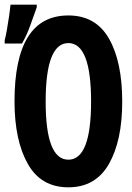

<svg xmlns="http://www.w3.org/2000/svg" viewBox="-42 -792 562 820"><path d="M52 -606Q73 -643 87.5 -684Q102 -725 115 -761V-772H3Q2 -759 -2.5 -727.5Q-7 -696 -12.5 -665Q-18 -634 -22 -620V-606ZM480 -358Q480 -528 423.5 -627Q367 -726 250 -726Q20 -726 20 -359Q20 -193 76.5 -92.5Q133 8 250 8Q366 8 423 -91.5Q480 -191 480 -358ZM153 -358Q153 -608 250 -608Q347 -608 347 -358Q347 -110 250 -110Q153 -110 153 -358Z"/></svg>

Font: Noto Sans Mono UI Condensed
Style: Bold
Weight: 700
Width: 3
Designer: Monotype Design team
Foundry: Monotype Imaging Inc.
Version: 1.000